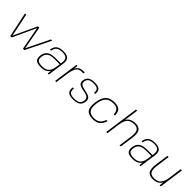

<svg xmlns="http://www.w3.org/2000/svg" viewBox="359 -2164 3639 3639"><g transform="rotate(45 2178.0 -345.0)"><path d="M604 0H566L479 -465L264 0H226L120 -500H153L250 -36L466 -500H504L589 -34L817 -500H850Z M1239 -77Q1185 10 1050 10Q954 10 916.5 -26Q879 -62 890 -141Q898 -201 925.5 -238Q953 -275 1002.5 -293Q1052 -311 1127 -311H1271L1275 -340Q1285 -416 1254 -449.5Q1223 -483 1142 -483Q1060 -483 1020 -452Q980 -421 970 -350H939Q951 -434 1000 -472Q1049 -510 1147 -510Q1242 -510 1280.5 -469Q1319 -428 1306 -338L1259 0H1230ZM1267 -284H1123Q1028 -284 980 -250Q932 -216 922 -142Q916 -97 927.5 -70.5Q939 -44 970.5 -31.5Q1002 -19 1058 -19Q1116 -19 1156.5 -37.5Q1197 -56 1221.5 -96Q1246 -136 1255 -199Z M1496 -250 1461 0H1429L1499 -500H1528L1520 -419Q1565 -510 1670 -510H1713L1708 -479H1665Q1587 -479 1550.5 -427.5Q1514 -376 1496 -250Z M1825 -379Q1821 -346 1836 -325Q1851 -304 1878.5 -294Q1906 -284 1940 -277.5Q1974 -271 2007.5 -262.5Q2041 -254 2068 -241Q2095 -228 2109 -201Q2123 -174 2118 -133Q2111 -83 2087 -51.5Q2063 -20 2020.5 -5Q1978 10 1913 10Q1817 10 1778.5 -28Q1740 -66 1752 -150H1783Q1776 -102 1788 -73Q1800 -44 1831 -30.5Q1862 -17 1917 -17Q1999 -17 2038 -43.5Q2077 -70 2085 -131Q2090 -166 2075.5 -188.5Q2061 -211 2033.5 -222Q2006 -233 1972 -240Q1938 -247 1904.5 -255Q1871 -263 1843.5 -275Q1816 -287 1802 -313Q1788 -339 1793 -377Q1803 -447 1849 -478.5Q1895 -510 1987 -510Q2078 -510 2114.5 -474.5Q2151 -439 2140 -360H2109Q2118 -426 2088.5 -454.5Q2059 -483 1982.5 -483Q1906 -483 1869.5 -459Q1833 -435 1825 -379Z M2639 -163H2671Q2644 -72 2589.5 -31Q2535 10 2443 10Q2324 10 2279.5 -51.5Q2235 -113 2254 -250Q2273 -387 2335 -448.5Q2397 -510 2516 -510Q2578 -510 2617 -492Q2656 -474 2675 -436Q2694 -398 2695 -337H2663Q2659 -412 2623 -446Q2587 -480 2511 -480Q2410 -480 2356.5 -425.5Q2303 -371 2286 -250Q2269 -129 2307.5 -74.5Q2346 -20 2447 -20Q2522 -20 2567.5 -54Q2613 -88 2639 -163Z M2798 0 2896 -700H2928L2888 -414Q2944 -510 3078 -510Q3173 -510 3208 -453Q3243 -396 3225 -270L3187 0H3155L3193 -270Q3209 -383 3180 -431.5Q3151 -480 3069 -480Q2977 -480 2930.5 -431.5Q2884 -383 2868 -270L2830 0Z M3696 -77Q3642 10 3507 10Q3411 10 3373.5 -26Q3336 -62 3347 -141Q3355 -201 3382.5 -238Q3410 -275 3459.5 -293Q3509 -311 3584 -311H3728L3732 -340Q3742 -416 3711 -449.5Q3680 -483 3599 -483Q3517 -483 3477 -452Q3437 -421 3427 -350H3396Q3408 -434 3457 -472Q3506 -510 3604 -510Q3699 -510 3737.5 -469Q3776 -428 3763 -338L3716 0H3687ZM3724 -284H3580Q3485 -284 3437 -250Q3389 -216 3379 -142Q3373 -97 3384.5 -70.5Q3396 -44 3427.5 -31.5Q3459 -19 3515 -19Q3573 -19 3613.5 -37.5Q3654 -56 3678.5 -96Q3703 -136 3712 -199Z M4228 0 4237 -86Q4181 10 4048 10Q3952 10 3917.5 -47Q3883 -104 3900 -230L3938 -500H3971L3933 -230Q3917 -117 3945.5 -68.5Q3974 -20 4056 -20Q4108 -20 4145.5 -35.5Q4183 -51 4205 -82Q4227 -113 4239 -148Q4251 -183 4258 -233L4295 -500H4328L4258 0Z"/></g></svg>

Font: Fivo Sans Thin
Style: Regular
Weight: 250
Foundry: Alexander Slobzheninov
Version: 1.0